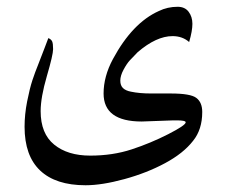

<svg xmlns="http://www.w3.org/2000/svg" viewBox="-20 -362 676 572"><path d="M496.6 -3.4 402.3 0Q288.6 0 288.6 -83.5Q288.6 -134.3 316.4 -186Q374.5 -293.9 453.1 -329.1Q479 -341.8 509.3 -341.8Q530.8 -341.8 542 -326.9Q553.2 -312 553.2 -291Q553.2 -270 543.5 -236.8Q523.4 -254.4 494.1 -254.4Q445.8 -254.4 390.1 -206.5Q375.5 -191.9 366.5 -181.9Q357.4 -171.9 347.9 -154.1Q338.4 -136.2 338.4 -121.8Q338.4 -107.4 346.4 -99.6Q354.5 -91.8 370.1 -88.9Q395.5 -83.5 430.2 -83.5H488.3Q547.9 -83.5 564.9 -70.3Q582.5 -57.1 582.5 -28.3Q582.5 23.9 555.2 57.6Q526.4 94.7 471.9 124Q417.5 153.3 350.6 171.6Q283.7 189.9 234.9 189.9Q146 189.9 99.6 146Q53.2 102.1 53.2 15.6Q53.2 -21 60.8 -59.6Q68.4 -98.1 76.4 -122.6Q84.5 -147 94.5 -171.6Q104.5 -196.3 113 -219.5Q121.6 -242.7 124 -248.5Q132.3 -245.1 135.3 -238.8Q138.2 -232.4 138.2 -215.6Q138.2 -198.7 119.6 -135.3Q101.1 -71.8 101.1 -30.8Q101.1 36.1 141.4 68.8Q181.6 101.6 248.8 101.6Q315.9 101.6 372.3 83Q428.7 64.5 481 37.8Q533.2 11.2 533.2 2.4Q533.2 -3.4 506.8 -3.4Z"/></svg>

Font: VizhehAzad
Style: Regular
Weight: 400
Designer: damoon khanjanzadeh
Foundry: http://font-store.ir
Version: Version:0.0.3;RFB:1.2.5;Building:2016-04-04 21:25:54.909891